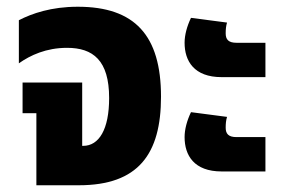

<svg xmlns="http://www.w3.org/2000/svg" viewBox="-20 -550 850 570"><path d="M88 0H214C391 0 458 -93 458 -263C458 -445 380 -530 211 -530C132 -530 75 -510 36 -490V-362C70 -386 117 -408 179 -408C256 -408 304 -371 304 -259C304 -166 274 -117 227 -117H224V-305H47V-214H88Z M638 -321H768V-423H682C658 -423 650 -433 650 -451C650 -463 651 -473 654 -483L547 -497C535 -472 528 -446 528 -423C528 -369 556 -321 638 -321ZM638 -41H768V-143H682C658 -143 650 -153 650 -171C650 -183 651 -193 654 -203L547 -217C535 -192 528 -166 528 -143C528 -89 556 -41 638 -41Z"/></svg>

Font: Noto Sans Thai UI Condensed Extra
Style: Regular
Weight: 800
Width: 3
Designer: Monotype Design Team
Foundry: Monotype Imaging Inc.
Version: Version 1.901